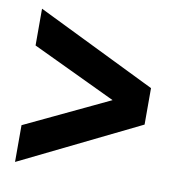

<svg xmlns="http://www.w3.org/2000/svg" viewBox="-63 -582 568 612"><g transform="rotate(10 221.0 -276.0)"><path d="M25 -405V-524L411 -335V-217L25 -28V-147L297 -276Z"/></g></svg>

Font: Techna Sans
Style: Regular
Weight: 400
Designer: Carl Enlund
Version: Version 1.003